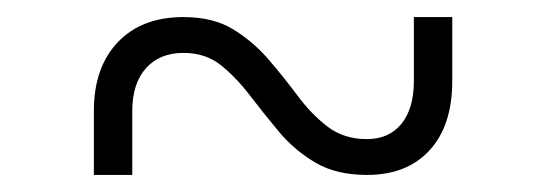

<svg xmlns="http://www.w3.org/2000/svg" viewBox="-20 -465 640 225"><path d="M90 -260V-335Q90 -386 118 -415.5Q146 -445 195 -445Q230 -445 253.5 -430.5Q277 -416 295 -395Q313 -374 329 -352.5Q345 -331 364 -316.5Q383 -302 410 -302Q436 -302 450.5 -320Q465 -338 465 -370V-445H510V-370Q510 -318 483.5 -289Q457 -260 410 -260Q374 -260 349.5 -274.5Q325 -289 307 -310.5Q289 -332 273 -353Q257 -374 239 -388.5Q221 -403 195 -403Q167 -403 151 -385Q135 -367 135 -335V-260Z"/></svg>

Font: JetBrains Mono NL Thin
Style: Regular
Weight: 100
Monospace: yes
Designer: Philipp Nurullin, Konstantin Bulenkov
Foundry: JetBrains
Version: Version 2.305; ttfautohint (v1.8.4.7-5d5b)